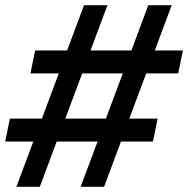

<svg xmlns="http://www.w3.org/2000/svg" viewBox="-27 -718 723 738"><path d="M283 0 348 -174H191L126 0H36L101 -174H-7L11 -262H134L199 -436H90L108 -524H231L296 -698H386L321 -524H478L543 -698H633L568 -524H676L658 -436H535L470 -262H579L561 -174H438L373 0ZM224 -262H380L445 -436H289Z"/></svg>

Font: IBM Plex Sans
Style: Italic
Weight: 400
Italic angle: -11.31°
Designer: Mike Abbink, Paul van der Laan, Pieter van Rosmalen
Foundry: Bold Monday
Version: Version 3.201